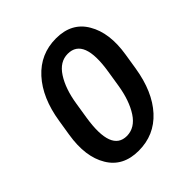

<svg xmlns="http://www.w3.org/2000/svg" viewBox="-156 -645 762 762"><g transform="rotate(-45 225.0 -264.0)"><path d="M137.7 -230Q111.8 -64.9 199.7 -64.9Q245.6 -65.4 275.4 -111.3Q305.2 -157.2 316.9 -230L327.6 -297.4Q354 -461.9 264.2 -461.9Q219.2 -461.9 189.5 -416Q159.7 -370.1 148.4 -297.4ZM401.4 -470.7Q441.4 -403.3 424.3 -297.4L413.6 -230Q395.5 -117.2 337.4 -53.7Q279.3 9.8 191.4 9.8Q103.5 9.8 64 -56.6Q23.9 -123 41 -230L51.8 -297.4Q69.3 -409.2 127.9 -473.6Q186.5 -538.1 274.4 -538.1Q362.3 -538.1 401.4 -470.7Z"/></g></svg>

Font: RobotoCondensed-Italic
Style: Italic
Weight: 400
Designer: Google
Version: Version 1.200311; 2013